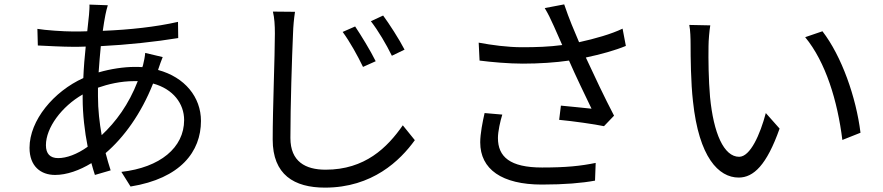

<svg xmlns="http://www.w3.org/2000/svg" viewBox="-20 -810 4040 878"><path d="M610 -439C568 -331 510 -253 445 -192C435 -248 428 -308 428 -370C428 -383 428 -396 428 -409C474 -425 531 -439 594 -439ZM358 -361C358 -288 367 -209 381 -139C332 -104 284 -87 246 -87C209 -87 190 -107 190 -146C190 -226 262 -323 358 -378ZM704 -494C709 -509 718 -535 724 -549L644 -568C643 -553 638 -527 634 -512L631 -503C620 -504 608 -504 596 -504C546 -504 486 -495 431 -479C434 -520 437 -561 441 -599C561 -605 692 -619 795 -636L794 -710C693 -687 574 -674 450 -669C454 -697 458 -722 462 -742C465 -756 469 -774 473 -786L389 -789C390 -777 388 -758 387 -742L379 -667C357 -666 336 -666 314 -666C271 -666 185 -672 151 -678L153 -602C193 -600 270 -596 312 -596C331 -596 351 -596 372 -597C367 -551 363 -502 361 -453C226 -392 115 -260 115 -134C115 -50 166 -10 232 -10C285 -10 344 -31 398 -64C403 -44 409 -26 414 -10L486 -31C478 -56 470 -82 463 -110C546 -181 625 -289 680 -428C772 -403 822 -336 822 -261C822 -135 712 -44 535 -24L577 43C806 6 899 -117 899 -257C899 -366 825 -457 703 -490Z M1604 -689 1547 -664C1580 -619 1615 -556 1640 -504L1698 -530C1675 -577 1629 -652 1604 -689ZM1732 -739 1676 -713C1710 -669 1746 -608 1772 -555L1830 -583C1806 -630 1758 -704 1732 -739ZM1228 -757C1235 -728 1237 -694 1237 -657C1237 -553 1227 -317 1227 -172C1227 -11 1325 48 1466 48C1683 48 1810 -76 1877 -169L1822 -237C1751 -135 1649 -34 1469 -34C1377 -34 1308 -71 1308 -179C1308 -326 1315 -546 1320 -657C1321 -690 1324 -723 1329 -756L1228 -757Z M2196 -293C2187 -254 2176 -198 2176 -159C2176 -36 2275 34 2458 34C2561 34 2642 27 2701 16L2704 -65C2635 -51 2570 -44 2459 -44C2312 -44 2257 -93 2257 -179C2257 -209 2268 -258 2277 -286ZM2827 -679C2775 -654 2701 -633 2628 -617C2604 -674 2584 -719 2560 -790L2471 -773C2487 -746 2496 -728 2513 -690C2526 -660 2538 -633 2551 -604C2492 -596 2431 -594 2368 -594C2300 -594 2228 -604 2169 -615L2173 -533C2227 -526 2307 -519 2371 -519C2445 -519 2521 -524 2582 -533C2612 -464 2658 -369 2685 -313C2652 -316 2582 -324 2545 -327L2537 -262C2601 -256 2699 -242 2742 -233L2788 -281C2746 -361 2695 -469 2659 -547C2726 -561 2794 -580 2842 -600Z M3228 -694 3132 -696C3137 -673 3138 -632 3138 -608C3138 -550 3139 -432 3149 -346C3176 -91 3266 2 3358 2C3426 2 3486 -55 3545 -222L3482 -293C3456 -195 3411 -93 3360 -93C3290 -93 3243 -201 3227 -366C3220 -447 3219 -537 3220 -599C3220 -625 3224 -670 3228 -694ZM3741 -667 3662 -640C3756 -526 3810 -348 3832 -170L3915 -203C3895 -365 3829 -553 3741 -667Z"/></svg>

Font: Noto Sans T Chinese Regular
Style: Regular
Weight: 400
Designer: Ryoko NISHIZUKA (kana & ideographs); Paul D. Hunt (Latin, Greek & Cyrillic); Wenlong ZHANG (bopomofo); Sandoll Communica
Foundry: Adobe Systems Incorporated
Version: Version 1.000;PS 1;hotconv 1.0.78;makeotf.lib2.5.61930